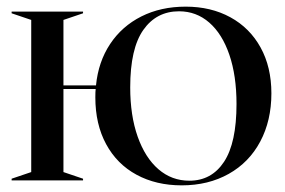

<svg xmlns="http://www.w3.org/2000/svg" viewBox="-20 -543 857 578"><path d="M15 -5 74 -25V-483L15 -503V-508H230V-503L171 -483V-286H269Q276 -357 311.5 -410.5Q347 -464 405.5 -493.5Q464 -523 539 -523Q615 -523 673.5 -491Q732 -459 764.5 -400Q797 -341 797 -262Q797 -180 763.5 -117Q730 -54 668.5 -19.5Q607 15 527 15Q450 15 391 -17Q332 -49 299.5 -109Q267 -169 267 -250Q267 -267 268 -275H171V-25L230 -5V0H15ZM550 1Q617 1 654.5 -56Q692 -113 692 -230Q692 -315 670.5 -378Q649 -441 610 -475Q571 -509 519 -509Q451 -509 411.5 -453Q372 -397 372 -280Q372 -195 394.5 -131.5Q417 -68 457 -33.5Q497 1 550 1Z"/></svg>

Font: Nyght Serif
Style: Regular
Weight: 400
Designer: Maksym Kobuzan
Version: Version 0.410;July 4, 2025;FontCreator 15.0.0.2958 64-bit